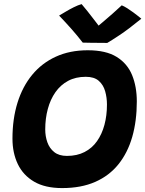

<svg xmlns="http://www.w3.org/2000/svg" viewBox="-20 -910 723 955"><path d="M289 25.5Q204 25.5 149.5 -6.5Q95 -38.5 68.5 -94Q42 -149.5 42 -220.5Q42 -318.5 67 -399Q92 -479.5 140.2 -538Q188.5 -596.5 258 -628.2Q327.5 -660 416.5 -660Q507 -660 560.2 -627Q613.5 -594 637 -536.5Q660.5 -479 660.5 -405.5Q660.5 -308.5 637.8 -229.2Q615 -150 569.2 -93Q523.5 -36 453.5 -5.2Q383.5 25.5 289 25.5ZM313 -134.5Q363 -134.5 400.5 -153.8Q438 -173 462.5 -207.8Q487 -242.5 499.5 -289Q512 -335.5 512 -390Q512 -424.5 503 -456.2Q494 -488 471.2 -508Q448.5 -528 406.5 -528Q356.5 -528 318.8 -507.8Q281 -487.5 255.8 -451.5Q230.5 -415.5 217.8 -368Q205 -320.5 205 -266Q205 -232.5 215.5 -202.5Q226 -172.5 249.8 -153.5Q273.5 -134.5 313 -134.5ZM585.5 -883.5Q598 -878.5 613.2 -868.8Q628.5 -859 643.2 -848.2Q658 -837.5 669 -828.5Q680 -819.5 683 -817Q617.5 -763.5 574.2 -735Q531 -706.5 513.5 -696.5Q503 -696.5 480 -696.8Q457 -697 432.2 -697.2Q407.5 -697.5 391.5 -698Q364.5 -733 335.5 -765.8Q306.5 -798.5 274 -832.5Q286 -839.5 305.5 -851.2Q325 -863 347 -874Q369 -885 386 -889.5Q400.5 -872.5 414.5 -855Q428.5 -837.5 440.2 -822Q452 -806.5 461 -795Q470 -783.5 473.5 -778.5H465.5Q473 -784.5 493.8 -802.2Q514.5 -820 539.8 -842Q565 -864 585.5 -883.5Z"/></svg>

Font: Grandstander Thin
Style: Bold Italic
Weight: 700
Italic angle: -15°
Version: Version 1.200